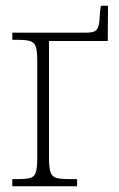

<svg xmlns="http://www.w3.org/2000/svg" viewBox="-20 -650 414 670"><path d="M23 0V-25H42Q71 -25 85.5 -29Q100 -33 105 -48.5Q110 -64 110 -98V-437Q110 -471 105 -486.5Q100 -502 85.5 -506.5Q71 -511 44 -511H23V-536H278Q299 -536 309.5 -540.5Q320 -545 324 -560.5Q328 -576 329 -608L332 -630H357L356 -507H151V-98Q151 -64 156.5 -48.5Q162 -33 177 -29Q192 -25 222 -25H249V0Z"/></svg>

Font: Noto Serif Condensed ExtraLight
Style: Regular
Weight: 200
Width: 3
Designer: Monotype Design Team
Foundry: Monotype Imaging Inc.
Version: Version 2.013; ttfautohint (v1.8.4.7-5d5b)